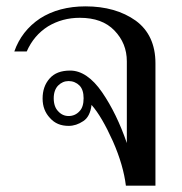

<svg xmlns="http://www.w3.org/2000/svg" viewBox="-20 -584 572 604"><path d="M335 -140C358 -88 371 -41 376 0C376 0 469 0 469 0C469 0 469 -385 469 -385C469 -444 448 -489 407 -519C365 -549 312 -564 249 -564C193 -564 145 -551 106 -526C67 -500 40 -465 25 -422C25 -422 64 -422 64 -422C79 -456 101 -482 131 -501C161 -519 194 -528 231 -528C278 -528 314 -515 340 -488C366 -461 379 -429 379 -391C379 -391 379 -134 379 -134C358 -195 332 -249 301 -294C270 -339 236 -362 201 -362C172 -362 151 -354 136 -337C121 -320 114 -299 114 -274C114 -249 122 -229 137 -213C152 -196 171 -188 196 -188C212 -188 227 -193 242 -203C256 -212 265 -229 268 -254C290 -229 312 -191 335 -140ZM230 -234C221 -224 209 -219 196 -219C183 -219 172 -224 163 -234C154 -243 149 -257 149 -275C149 -292 154 -306 163 -315C172 -324 183 -329 196 -329C209 -329 221 -324 230 -315C239 -306 243 -292 243 -275C243 -257 239 -243 230 -234Z"/></svg>

Font: BUSH 25 TRIRONG 0515 A
Style: Regular
Weight: 400
Designer: Katatrad Team
Foundry: CadsonDemak